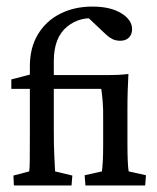

<svg xmlns="http://www.w3.org/2000/svg" viewBox="-20 -567 480 587"><path d="M22.5 0 21 -30.3 69.3 -43Q70.8 -51.8 71 -77.4Q71.3 -103 71.3 -156.7V-364.3Q71.3 -421.4 96.2 -462.4Q121.1 -503.4 164.3 -525.1Q207.5 -546.9 262.2 -546.9Q317.4 -546.9 350.6 -526.6Q383.8 -506.3 383.8 -478Q383.8 -461.4 374 -451.9Q364.3 -442.4 347.7 -442.4Q334 -442.4 323.2 -447.8Q312.5 -453.1 297.4 -467.8L236.3 -525.4L281.2 -509.3Q226.1 -518.6 185.3 -485.6Q144.5 -452.6 144.5 -379.9V-337.4V-168.5Q144.5 -121.1 146 -91.3Q147.5 -61.5 148.4 -43L201.2 -30.3L198.7 0ZM241.2 0 238.8 -31.2 291.5 -43Q293 -52.2 294.2 -72Q295.4 -91.8 295.4 -124.5V-198.7Q295.9 -234.9 293.9 -257.1Q292 -279.3 289.6 -295.4H14.6V-324.2L71.3 -338.9L117.2 -337.4H307.6Q323.7 -337.4 340.3 -338.1Q356.9 -338.9 372.6 -340.8Q371.1 -314 370.4 -288.8Q369.6 -263.7 369.6 -228V-128.9Q369.6 -97.7 370.6 -74.5Q371.6 -51.3 373.5 -43L426.3 -31.2L423.8 0Z"/></svg>

Font: Lateef
Style: Regular
Weight: 400
Designer: SIL International
Foundry: SIL International
Version: Version 4.200